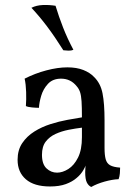

<svg xmlns="http://www.w3.org/2000/svg" viewBox="-20 -735 538 764"><path d="M343 9Q332 4 325.5 -9Q319 -22 319 -50Q319 -59 320 -71.5Q321 -84 324 -94H326Q323 -78 312.5 -59.5Q302 -41 285 -27Q268 -12 242 -2.5Q216 7 179 7Q116 7 83 -21.5Q50 -50 50 -99Q50 -138 68.5 -165.5Q87 -193 116.5 -211.5Q146 -230 180.5 -241Q215 -252 248 -258Q281 -264 306 -268Q306 -309 304.5 -332Q303 -355 298.5 -368.5Q294 -382 285 -392Q273 -407 257.5 -414.5Q242 -422 223 -422Q190 -422 171 -401.5Q152 -381 144 -354Q136 -327 135 -306Q124 -306 107.5 -307.5Q91 -309 83 -313Q85 -338 84 -369Q83 -400 78 -422Q119 -443 164.5 -455Q210 -467 248 -467Q285 -467 311.5 -456.5Q338 -446 354 -429Q380 -404 388 -363.5Q396 -323 396 -256V-146Q396 -118 400.5 -101.5Q405 -85 418 -77.5Q431 -70 458 -68Q458 -58 457 -45.5Q456 -33 452 -22Q427 -21 396.5 -12.5Q366 -4 343 9ZM207 -48Q229 -48 252 -62.5Q275 -77 290.5 -108Q306 -139 306 -189V-227Q281 -224 253 -218.5Q225 -213 201 -202Q177 -191 162 -171.5Q147 -152 147 -119Q147 -82 165 -65Q183 -48 207 -48ZM232 -535Q198 -589 167.5 -629.5Q137 -670 105 -704Q125 -714 150.5 -715Q176 -716 201 -712Q214 -669 231 -625.5Q248 -582 272 -537Q263 -533 252.5 -533.5Q242 -534 232 -535Z"/></svg>

Font: Vollkorn
Style: Regular
Weight: 400
Designer: Friedrich Althausen
Foundry: Friedrich Althausen
Version: Version 5.001